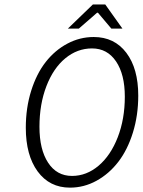

<svg xmlns="http://www.w3.org/2000/svg" viewBox="-20 -840 648 872"><path d="M288.1 -710 401.9 -819.8H458L536.1 -710H485.8L424.8 -782.2H420.9L337.9 -710ZM297.9 12.2Q205.1 12.2 151.1 -61.3Q97.2 -134.8 97.2 -259.8Q97.2 -350.1 121.6 -427.7Q146 -505.4 187.7 -558.6Q229.5 -611.8 285.9 -641.8Q342.3 -671.9 405.8 -671.9Q499.5 -671.9 553.7 -600.3Q607.9 -528.8 607.9 -405.8Q607.9 -315.9 583.5 -237.5Q559.1 -159.2 517.1 -104.7Q475.1 -50.3 418.2 -19Q361.3 12.2 297.9 12.2ZM307.1 -41Q373 -41 428 -87.6Q482.9 -134.3 514.9 -217Q546.9 -299.8 546.9 -400.9Q546.9 -502 507.1 -561Q467.3 -620.1 397.9 -620.1Q331.1 -620.1 276.6 -575.2Q222.2 -530.3 190.7 -448.5Q159.2 -366.7 159.2 -264.2Q159.2 -161.1 198.5 -101.1Q237.8 -41 307.1 -41Z"/></svg>

Font: Office Code Pro Light Italic
Style: Regular
Weight: 300
Italic angle: -9°
Designer: Nathan Rutzky & Paul D. Hunt
Foundry: Adobe Systems Incorporated
Version: Version 1.004;PS 001.004;hotconv 1.0.70;makeotf.lib2.5.58329